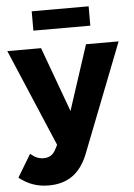

<svg xmlns="http://www.w3.org/2000/svg" viewBox="-74 -790 727 1038"><g transform="rotate(-5 290.0 -271.0)"><path d="M148 202Q103 202 64 188.5Q25 175 -12 146L62 23Q81 39 98 46Q115 53 134 53Q178 53 199 12L212 -13L-12 -541H171L300 -189L415 -541H592L360 53Q329 129 277 165.5Q225 202 148 202ZM138 -744H447V-639H138Z"/></g></svg>

Font: Montserrat arm2
Style: Bold
Weight: 700
Designer: Julieta Ulanovsky
Foundry: Julieta Ulanovsky
Version: Version 6.000